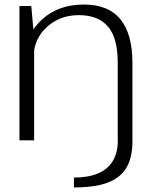

<svg xmlns="http://www.w3.org/2000/svg" viewBox="-20 -617 675 844"><path d="M305 207Q370 207 418.5 196.2Q467 185.5 499 161.2Q531 137 546.8 97.5Q562.5 58 562.5 0H498Q498 54.5 475.5 91.2Q453 128 410 145.8Q367 163.5 305 163.5ZM65.5 0H130V-451L117.5 -590.5H65.5ZM497.5 0H562V-342.5Q562 -467 509.5 -532Q457 -597 347.5 -597Q238 -597 167.2 -533.5Q96.5 -470 96.5 -394.5L127.5 -363Q127.5 -444.5 185.2 -497.5Q243 -550.5 326.5 -550.5Q411 -550.5 454.2 -500.8Q497.5 -451 497.5 -341.5Z"/></svg>

Font: Anybody SemiExpanded Light
Style: Regular
Weight: 300
Width: 6
Version: Version 1.113;gftools[0.9.25]